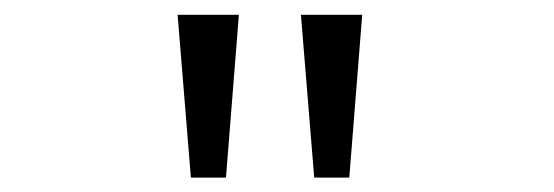

<svg xmlns="http://www.w3.org/2000/svg" viewBox="-20 -777 750 260"><path d="M220.5 -757H303.5L286 -536.5H238.5ZM387.5 -757H470.5L453 -536.5H405.5Z"/></svg>

Font: League Mono Light
Style: Regular
Weight: 300
Width: 6
Designer: Tyler Finck
Foundry: The League of Moveable Type / Tyler Finck
Version: Version 2.210